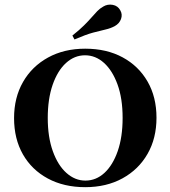

<svg xmlns="http://www.w3.org/2000/svg" viewBox="-20 -791 730 823"><path d="M345.2 11.3Q254 11.3 185.1 -25.8Q116.1 -62.9 78.2 -129.4Q40.3 -196 40.3 -284.7Q40.3 -372.6 78.6 -439.5Q116.9 -506.5 185.9 -544.4Q254.8 -582.3 345.2 -582.3Q437.1 -582.3 505.6 -545.2Q574.2 -508.1 612.5 -441.5Q650.8 -375 650.8 -286.3Q650.8 -198.4 612.5 -131.5Q574.2 -64.5 505.2 -26.6Q436.3 11.3 345.2 11.3ZM346 -16.9Q391.9 -16.9 427.8 -50Q463.7 -83.1 484.7 -143.5Q505.6 -204 505.6 -285.5Q505.6 -368.5 483.9 -428.6Q462.1 -488.7 425.8 -521.4Q389.5 -554 344.4 -554Q299.2 -554 262.9 -521Q226.6 -487.9 205.6 -427.4Q184.7 -366.9 184.7 -285.5Q184.7 -203.2 206.5 -142.7Q228.2 -82.3 264.9 -49.6Q301.6 -16.9 346 -16.9ZM299.2 -621.8 290.3 -638.7Q321 -662.9 340.3 -682.3Q359.7 -701.6 372.6 -716.5Q385.5 -731.5 396.8 -743.1Q408.1 -754.8 422.6 -762.9Q441.1 -774.2 463.3 -770.2Q485.5 -766.1 496 -746Q505.6 -729 498.8 -709.7Q491.9 -690.3 471.8 -679Q454 -669.4 432.3 -664.5Q410.5 -659.7 379 -651.2Q347.6 -642.7 299.2 -621.8Z"/></svg>

Font: Playfair 5pt SemiExpanded Light ExtraBold
Style: Regular
Weight: 800
Version: Version 2.001;gftools[0.9.30]